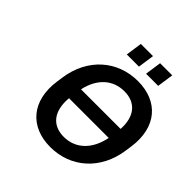

<svg xmlns="http://www.w3.org/2000/svg" viewBox="-236 -1109 1307 1307"><g transform="rotate(45 417.5 -455.5)"><path d="M442.9 10.7C638.2 10.7 793.5 -122.6 823.7 -337.9L830.1 -382.8C860.8 -596.7 744.1 -729.5 548.3 -729.5C352.5 -729.5 197.8 -596.2 167 -382.8L160.6 -337.9C129.9 -123.5 247.1 10.7 442.9 10.7ZM482.9 -803.7 500 -921.9H382.8L365.7 -803.7ZM668 -803.7 685.1 -921.9H568.4L551.3 -803.7ZM459 -103.5C348.1 -103.5 286.1 -179.2 298.3 -314.9H680.7C653.8 -179.7 569.8 -103.5 459 -103.5ZM531.7 -615.2C640.1 -615.2 702.1 -543.5 694.3 -415.5H313C341.3 -544.4 423.3 -615.2 531.7 -615.2Z"/></g></svg>

Font: Winston SemiBold
Style: Italic
Weight: 600
Italic angle: -8.13011°
Designer: Vernon Adams, Kim Jin-seong, David Berlow, Cristiano Sobral
Foundry: The Winston Project Authors
Version: Version 3.004